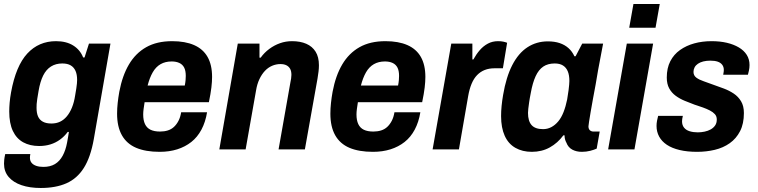

<svg xmlns="http://www.w3.org/2000/svg" viewBox="-22 -744 3774 956"><path d="M181 192Q126 192 85 178Q44 164 21 137Q-2 110 -2 71Q-2 63 -1 52Q0 41 4 23H129Q128 29 127.5 33Q127 37 127 41Q127 57 135.5 67Q144 77 159 82Q174 87 194 87Q228 87 251.5 73Q275 59 290 31.5Q305 4 312 -34Q315 -48 317 -62Q319 -76 321 -87H315Q299 -65 277 -49Q255 -33 229 -25Q203 -17 173 -17Q127 -17 93.5 -35.5Q60 -54 42 -92Q24 -130 24 -189Q24 -209 26 -232.5Q28 -256 33 -284Q57 -416 114 -477.5Q171 -539 257 -539Q308 -539 342.5 -517.5Q377 -496 392 -458H399L421 -527H528L445 -51Q429 39 395.5 92Q362 145 309 168.5Q256 192 181 192ZM234 -129Q258 -129 277 -138Q296 -147 311 -165Q326 -183 336.5 -209Q347 -235 352 -268Q356 -290 358 -304Q360 -318 361 -328Q362 -338 362 -346Q362 -373 354 -391Q346 -409 330 -418.5Q314 -428 288 -428Q256 -428 232 -413Q208 -398 193 -368Q178 -338 170 -291Q166 -267 163.5 -251.5Q161 -236 160.5 -226Q160 -216 160 -207Q160 -181 167.5 -164Q175 -147 191.5 -138Q208 -129 234 -129Z M773 12Q703 12 656 -8Q609 -28 585 -70.5Q561 -113 561 -178Q561 -204 564 -231.5Q567 -259 572 -287Q587 -367 620 -423Q653 -479 706 -509Q759 -539 835 -539Q900 -539 944.5 -519.5Q989 -500 1011.5 -460.5Q1034 -421 1034 -361Q1034 -338 1030.5 -308Q1027 -278 1018 -235H698Q695 -217 693 -201.5Q691 -186 691 -174Q691 -145 700 -126Q709 -107 727.5 -98Q746 -89 775 -89Q796 -89 813.5 -94.5Q831 -100 844 -112Q857 -124 866.5 -142Q876 -160 880 -185H1009Q1001 -136 981 -98.5Q961 -61 930.5 -37Q900 -13 860.5 -0.5Q821 12 773 12ZM713 -318H898Q901 -333 902 -345Q903 -357 903 -366Q903 -392 895 -407.5Q887 -423 871 -430.5Q855 -438 833 -438Q801 -438 777.5 -424.5Q754 -411 738.5 -384Q723 -357 713 -318Z M1070 0 1162 -527H1270V-457H1276Q1294 -482 1319 -500.5Q1344 -519 1372.5 -529Q1401 -539 1432 -539Q1473 -539 1503 -526Q1533 -513 1549.5 -486.5Q1566 -460 1566 -419Q1566 -404 1564 -387.5Q1562 -371 1559 -353L1496 0H1365L1424 -334Q1426 -344 1427.5 -353Q1429 -362 1429 -371Q1429 -390 1422.5 -401.5Q1416 -413 1404 -419Q1392 -425 1374 -425Q1353 -425 1333 -416.5Q1313 -408 1297 -391Q1281 -374 1269.5 -349.5Q1258 -325 1253 -294L1201 0Z M1835 12Q1765 12 1718 -8Q1671 -28 1647 -70.5Q1623 -113 1623 -178Q1623 -204 1626 -231.5Q1629 -259 1634 -287Q1649 -367 1682 -423Q1715 -479 1768 -509Q1821 -539 1897 -539Q1962 -539 2006.5 -519.5Q2051 -500 2073.5 -460.5Q2096 -421 2096 -361Q2096 -338 2092.5 -308Q2089 -278 2080 -235H1760Q1757 -217 1755 -201.5Q1753 -186 1753 -174Q1753 -145 1762 -126Q1771 -107 1789.5 -98Q1808 -89 1837 -89Q1858 -89 1875.5 -94.5Q1893 -100 1906 -112Q1919 -124 1928.5 -142Q1938 -160 1942 -185H2071Q2063 -136 2043 -98.5Q2023 -61 1992.5 -37Q1962 -13 1922.5 -0.5Q1883 12 1835 12ZM1775 -318H1960Q1963 -333 1964 -345Q1965 -357 1965 -366Q1965 -392 1957 -407.5Q1949 -423 1933 -430.5Q1917 -438 1895 -438Q1863 -438 1839.5 -424.5Q1816 -411 1800.5 -384Q1785 -357 1775 -318Z M2132 0 2225 -527H2330V-448H2335Q2350 -475 2367.5 -495Q2385 -515 2407.5 -527Q2430 -539 2458 -539Q2473 -539 2484.5 -536.5Q2496 -534 2503 -531L2482 -404H2440Q2413 -404 2391.5 -395.5Q2370 -387 2353.5 -370Q2337 -353 2326 -326.5Q2315 -300 2309 -265L2263 0Z M2626 12Q2579 12 2544 -8Q2509 -28 2491 -68Q2473 -108 2473 -166Q2473 -190 2475.5 -216Q2478 -242 2483 -271Q2498 -360 2528.5 -419.5Q2559 -479 2604 -508.5Q2649 -538 2706 -538Q2739 -538 2764.5 -529.5Q2790 -521 2808.5 -504.5Q2827 -488 2838 -464H2844L2877 -527H2981L2956 -395Q2951 -362 2944 -324.5Q2937 -287 2930.5 -252Q2924 -217 2919 -187Q2914 -157 2911 -138Q2908 -119 2908 -115Q2908 -102 2915 -95.5Q2922 -89 2933 -89H2964L2949 -4Q2936 2 2916.5 7Q2897 12 2875 12Q2848 12 2827.5 1Q2807 -10 2798 -34Q2794 -41 2791.5 -50Q2789 -59 2789 -70H2783Q2755 -32 2715.5 -10Q2676 12 2626 12ZM2682 -101Q2704 -101 2723 -111Q2742 -121 2757.5 -139.5Q2773 -158 2784 -186Q2795 -214 2802 -249Q2807 -278 2809 -295Q2811 -312 2812 -322.5Q2813 -333 2813 -341Q2813 -370 2805 -389Q2797 -408 2781 -418Q2765 -428 2740 -428Q2706 -428 2683 -412.5Q2660 -397 2645 -364.5Q2630 -332 2621 -282Q2615 -252 2612.5 -233.5Q2610 -215 2608.5 -203Q2607 -191 2607 -182Q2607 -141 2625 -121Q2643 -101 2682 -101Z M3111 -606 3132 -724H3263L3242 -606ZM3006 0 3099 -527H3230L3137 0Z M3449 12Q3400 12 3362 3Q3324 -6 3298.5 -23Q3273 -40 3260 -64Q3247 -88 3247 -117Q3247 -130 3249.5 -143Q3252 -156 3255 -167H3378Q3376 -159 3375 -152Q3374 -145 3374 -140Q3374 -121 3384 -108.5Q3394 -96 3412 -90.5Q3430 -85 3452 -85Q3469 -85 3486 -88.5Q3503 -92 3516.5 -99.5Q3530 -107 3538.5 -119Q3547 -131 3547 -149Q3547 -165 3537.5 -175.5Q3528 -186 3512.5 -194Q3497 -202 3477.5 -209Q3458 -216 3436 -223Q3412 -232 3387.5 -242Q3363 -252 3342.5 -267Q3322 -282 3310 -304Q3298 -326 3298 -358Q3298 -405 3315.5 -439Q3333 -473 3364 -495Q3395 -517 3435 -528Q3475 -539 3521 -539Q3563 -539 3597 -531Q3631 -523 3656.5 -508Q3682 -493 3696 -471Q3710 -449 3710 -420Q3710 -406 3707 -392.5Q3704 -379 3702 -372H3579Q3581 -382 3581.5 -387.5Q3582 -393 3582 -396Q3582 -411 3574 -421.5Q3566 -432 3551.5 -437Q3537 -442 3515 -442Q3495 -442 3479.5 -438Q3464 -434 3453 -426.5Q3442 -419 3436.5 -408.5Q3431 -398 3431 -386Q3431 -368 3445 -357.5Q3459 -347 3481.5 -339.5Q3504 -332 3530 -322Q3556 -313 3582.5 -303Q3609 -293 3631.5 -278Q3654 -263 3668 -239.5Q3682 -216 3682 -181Q3682 -128 3663 -91Q3644 -54 3611.5 -31Q3579 -8 3537 2Q3495 12 3449 12Z"/></svg>

Font: Archivo SemiCondensed
Style: Bold Italic
Weight: 700
Width: 4
Italic angle: -10°
Designer: Hector Gatti
Foundry: Omnibus-Type
Version: Version 2.001